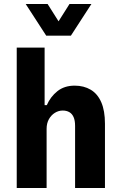

<svg xmlns="http://www.w3.org/2000/svg" viewBox="-20 -944 610 964"><path d="M64 0V-705H204V-416H215Q233 -458 268 -486Q303 -514 355 -514Q401 -514 435.5 -493.5Q470 -473 488.5 -430.5Q507 -388 507 -323V0H357V-312Q357 -339 349.5 -356Q342 -373 328 -381Q314 -389 295 -389Q274 -389 255.5 -377.5Q237 -366 225.5 -345.5Q214 -325 214 -297V0ZM212 -765 109 -924H219L274 -837L329 -924H439L336 -765Z"/></svg>

Font: Nunito Sans 7pt Condensed ExtraBold
Style: Regular
Weight: 800
Width: 3
Designer: Vernon Adams
Foundry: Vernon Adams
Version: Version 3.101;gftools[0.9.27]